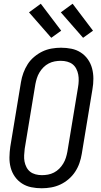

<svg xmlns="http://www.w3.org/2000/svg" viewBox="-20 -998 540 1026"><path d="M203 8Q174 8 147 2.5Q120 -3 97.5 -17.5Q75 -32 59.5 -54Q44 -76 37 -102.5Q30 -129 30.5 -157.5Q31 -186 35 -214L92 -559Q96 -584 105 -608.5Q114 -633 128 -655Q142 -677 163 -694.5Q184 -712 207 -723Q230 -734 255.5 -738.5Q281 -743 306 -743Q335 -743 362 -737.5Q389 -732 411.5 -717.5Q434 -703 449.5 -681Q465 -659 472 -632.5Q479 -606 479 -577.5Q479 -549 474 -521L417 -176Q413 -151 404.5 -126.5Q396 -102 381.5 -80Q367 -58 346.5 -40.5Q326 -23 302.5 -12Q279 -1 253.5 3.5Q228 8 203 8ZM204 -62Q220 -62 236.5 -65Q253 -68 268.5 -76Q284 -84 296.5 -96.5Q309 -109 318 -124Q327 -139 332 -155Q337 -171 340 -187L397 -532Q400 -549 400.5 -566.5Q401 -584 398 -600Q395 -616 387.5 -630.5Q380 -645 368 -654.5Q356 -664 339.5 -668.5Q323 -673 305 -673Q289 -673 272.5 -670Q256 -667 240.5 -659Q225 -651 212.5 -638.5Q200 -626 191 -611Q182 -596 177 -580Q172 -564 169 -548L112 -203Q110 -186 109 -168.5Q108 -151 111 -135Q114 -119 121.5 -104.5Q129 -90 141 -80.5Q153 -71 169.5 -66.5Q186 -62 204 -62ZM424 -796 305 -932 368 -978 477 -834ZM254 -796 135 -932 198 -978 307 -834Z"/></svg>

Font: Iosevka Term Oblique
Style: Regular
Weight: 400
Italic angle: -9°
Monospace: yes
Designer: Belleve Invis
Foundry: Belleve Invis
Version: Version 31.4.0